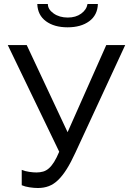

<svg xmlns="http://www.w3.org/2000/svg" viewBox="-20 -936 663 963"><path d="M170 7Q151 7 128 3.5Q105 0 89 -7V-84Q106 -77 126.5 -74Q147 -71 163 -71Q181 -71 196.5 -75.5Q212 -80 225.5 -92Q239 -104 251.5 -124Q264 -144 277 -175L19 -710H114L319 -273L513 -710H608L358 -170Q336 -122 315 -88.5Q294 -55 272 -33.5Q250 -12 225 -2.5Q200 7 170 7ZM319 -799Q252 -799 210.5 -829.5Q169 -860 167 -916H220Q220 -889 249 -868.5Q278 -848 320 -848Q360 -848 387 -867.5Q414 -887 419 -916H471Q469 -860 427.5 -829.5Q386 -799 319 -799Z"/></svg>

Font: PTCRaleway Medium
Style: Regular
Weight: 500
Designer: Matt McInerney, Pablo Impallari, Rodrigo Fuenzalida
Foundry: Matt McInerney, Pablo Impallari, Rodrigo Fuenzalida
Version: Version 3.000g; ttfautohint (v1.5) -l 8 -r 28 -G 28 -x 14 -D